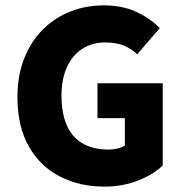

<svg xmlns="http://www.w3.org/2000/svg" viewBox="-20 -683 682 715"><path d="M369 12Q278 12 204.5 -25Q131 -62 88 -136.5Q45 -211 45 -321Q45 -403 70.5 -466.5Q96 -530 140.5 -574Q185 -618 243 -640.5Q301 -663 366 -663Q437 -663 489.5 -638Q542 -613 575 -578L491 -481Q467 -503 439.5 -514Q412 -525 371 -525Q324 -525 287 -501.5Q250 -478 229.5 -433.5Q209 -389 209 -327Q209 -263 228 -218Q247 -173 286.5 -149.5Q326 -126 385 -126Q402 -126 418 -130Q434 -134 445 -141V-243H343V-373H586V-67Q553 -34 495 -11Q437 12 369 12Z"/></svg>

Font: Source Sans 3 ExtraLight ExtraBold
Style: Regular
Weight: 800
Version: Version 3.052;hotconv 1.1.0;makeotfexe 2.6.0